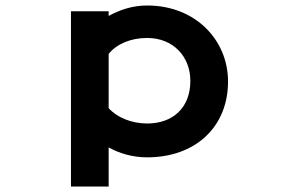

<svg xmlns="http://www.w3.org/2000/svg" viewBox="-20 -558 1040 698"><path d="M238 120H375V-22C415 0 462 14 515 14C689 14 809 -95 809 -262C809 -411 692 -538 515 -538C461 -538 415 -522 375 -500V-517H238ZM375 -165V-362C404 -398 455 -420 515 -420C610 -420 672 -352 672 -264C672 -166 608 -109 515 -109C457 -109 404 -132 375 -165Z"/></svg>

Font: LINE Seed JP App_OTF Bold
Style: Regular
Weight: 700
Designer: LINE & Fontrix & Fontworks
Version: Version 1.009